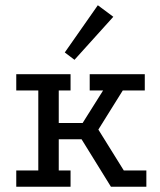

<svg xmlns="http://www.w3.org/2000/svg" viewBox="-20 -712 610 732"><path d="M42 -429H249V-367H204V-243H295L373 -367H322V-429H532V-367H448L355 -218L452 -62H538V0H403L291 -181H204V-62H249V0H42V-62H126V-367H42ZM353 -692 412 -648 264 -484 227 -512Z"/></svg>

Font: Podkova
Style: Regular
Weight: 400
Designer: Ilya Yudin
Foundry: Cyreal (www.cyreal.org)
Version: Version 2.103